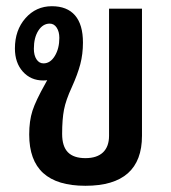

<svg xmlns="http://www.w3.org/2000/svg" viewBox="-20 -588 552 618"><path d="M437 -560V-151Q437 10 255 10Q164 10 119 -31Q74 -72 74 -155Q74 -199 84.5 -231.5Q95 -264 126 -319L132 -330Q128 -329 119 -329Q79 -329 53.5 -357.5Q28 -386 28 -432Q28 -491 62 -529.5Q96 -568 147 -568Q196 -568 221.5 -538.5Q247 -509 247 -451Q247 -414 238.5 -381.5Q230 -349 211 -307Q192 -266 186 -235Q180 -204 180 -157Q180 -117 198.5 -98Q217 -79 255 -79Q292 -79 311.5 -97.5Q331 -116 331 -151V-560ZM120 -384Q142 -384 156.5 -408Q171 -432 171 -466Q171 -486 162.5 -499Q154 -512 140 -512Q118 -512 103.5 -489.5Q89 -467 89 -431Q89 -410 97.5 -397Q106 -384 120 -384Z"/></svg>

Font: KoHo SemiBold
Style: Regular
Weight: 600
Designer: Cadson Demak & Katatrad Team
Foundry: Cadson Demak Co.,Ltd.
Version: Version 1.000; ttfautohint (v1.6)